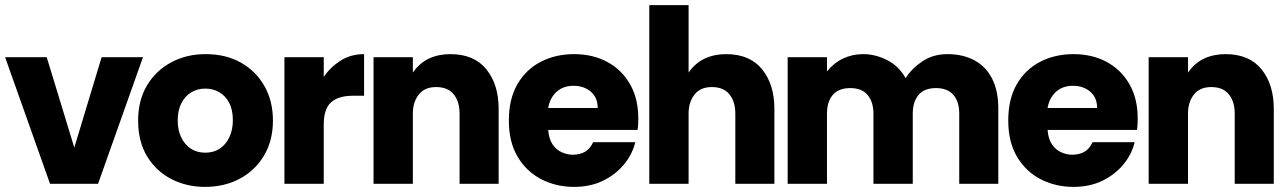

<svg xmlns="http://www.w3.org/2000/svg" viewBox="-32 -720 5033 752"><path d="M164 0 -12 -496H151L259 -142L366 -496H528L352 0Z M771 12Q699 12 639.5 -18.5Q580 -49 544.5 -107Q509 -165 509 -248Q509 -327 543.5 -385Q578 -443 638 -475.5Q698 -508 773 -508Q853 -508 912 -474.5Q971 -441 1004 -382.5Q1037 -324 1037 -248Q1037 -169 1002 -110.5Q967 -52 907 -20Q847 12 771 12ZM772 -122Q805 -122 829 -138Q853 -154 866.5 -183Q880 -212 880 -249Q880 -290 865.5 -317.5Q851 -345 826.5 -359Q802 -373 772 -373Q741 -373 716.5 -358Q692 -343 678 -315Q664 -287 664 -248Q664 -211 677.5 -182.5Q691 -154 715 -138Q739 -122 772 -122Z M1082 0V-496H1236V-419Q1262 -457 1302 -482.5Q1342 -508 1394 -508V-345H1351Q1293 -345 1264.5 -319Q1236 -293 1236 -233V0Z M1431 0V-496H1585V-436Q1612 -474 1649 -491Q1686 -508 1732 -508Q1825 -508 1873 -448.5Q1921 -389 1921 -294V0H1768V-275Q1768 -322 1745 -350.5Q1722 -379 1676 -379Q1631 -379 1608 -349.5Q1585 -320 1585 -275V0Z M2216 12Q2147 12 2089 -17.5Q2031 -47 1996 -105Q1961 -163 1961 -248Q1961 -333 1995 -391Q2029 -449 2087 -478.5Q2145 -508 2216 -508Q2290 -508 2346.5 -477.5Q2403 -447 2435.5 -390.5Q2468 -334 2468 -256Q2468 -246 2467.5 -234.5Q2467 -223 2465 -211H2115Q2118 -175 2132.5 -154Q2147 -133 2168.5 -123.5Q2190 -114 2211 -114Q2240 -114 2260 -126Q2280 -138 2291 -163H2456Q2445 -116 2412 -76Q2379 -36 2329.5 -12Q2280 12 2216 12ZM2115 -297H2309Q2309 -338 2282 -361Q2255 -384 2214 -384Q2174 -384 2148 -360.5Q2122 -337 2115 -297Z M2511 0V-700H2665V-436Q2692 -474 2729 -491Q2766 -508 2812 -508Q2905 -508 2953 -448.5Q3001 -389 3001 -294V0H2848V-275Q2848 -322 2825 -350.5Q2802 -379 2756 -379Q2711 -379 2688 -349.5Q2665 -320 2665 -275V0Z M3053 0V-496H3207V-440Q3233 -473 3269.5 -490.5Q3306 -508 3349 -508Q3396 -508 3442 -485Q3488 -462 3515 -414Q3539 -452 3581 -480Q3623 -508 3679 -508Q3739 -508 3784 -484Q3829 -460 3853.5 -412.5Q3878 -365 3878 -295V0H3725V-275Q3725 -322 3702 -348.5Q3679 -375 3634 -375Q3588 -375 3565.5 -348Q3543 -321 3543 -275V0H3389V-275Q3389 -320 3366.5 -347.5Q3344 -375 3298 -375Q3253 -375 3230 -348.5Q3207 -322 3207 -275V0Z M4172 12Q4103 12 4045 -17.5Q3987 -47 3952 -105Q3917 -163 3917 -248Q3917 -333 3951 -391Q3985 -449 4043 -478.5Q4101 -508 4172 -508Q4246 -508 4302.5 -477.5Q4359 -447 4391.5 -390.5Q4424 -334 4424 -256Q4424 -246 4423.5 -234.5Q4423 -223 4421 -211H4071Q4074 -175 4088.5 -154Q4103 -133 4124.5 -123.5Q4146 -114 4167 -114Q4196 -114 4216 -126Q4236 -138 4247 -163H4412Q4401 -116 4368 -76Q4335 -36 4285.5 -12Q4236 12 4172 12ZM4071 -297H4265Q4265 -338 4238 -361Q4211 -384 4170 -384Q4130 -384 4104 -360.5Q4078 -337 4071 -297Z M4467 0V-496H4621V-436Q4648 -474 4685 -491Q4722 -508 4768 -508Q4861 -508 4909 -448.5Q4957 -389 4957 -294V0H4804V-275Q4804 -322 4781 -350.5Q4758 -379 4712 -379Q4667 -379 4644 -349.5Q4621 -320 4621 -275V0Z"/></svg>

Font: Rethink Sans ExtraBold
Style: Regular
Weight: 800
Designer: The Rethink Sans project authors (Hans Thiessen). DM Sans designed by Colophon Foundry.
Foundry: Rethink Communications LLC
Version: Version 1.001